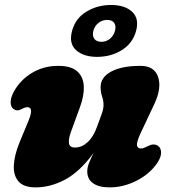

<svg xmlns="http://www.w3.org/2000/svg" viewBox="-20 -756 706 790"><path d="M630 -156Q642.5 -147.5 642.8 -128.5Q643 -109.5 628 -87Q597.5 -41 543 -13Q488.5 15 431 15Q387 15 363 -2Q339 -19 339 -51Q339 -67.5 346.8 -86.5Q354.5 -105.5 365 -126.5Q307.5 -48.5 247.5 -16.8Q187.5 15 126.5 15Q77 15 55.8 -10Q34.5 -35 37 -77Q39.5 -119 60 -169L98 -261Q120 -315 93 -315Q83.5 -315 68 -307Q49 -296 34 -309Q24 -317.5 23.8 -335.5Q23.5 -353.5 37 -379Q63 -426.5 111 -455.8Q159 -485 219.5 -485Q273 -485 298 -462.2Q323 -439.5 324.8 -401Q326.5 -362.5 309 -315L271 -211Q261.5 -184 263.8 -166.5Q266 -149 289 -149Q316.5 -149 340.5 -171Q364.5 -193 379 -234Q392.5 -270 399.2 -289.2Q406 -308.5 406 -324Q406 -342 400 -359.2Q394 -376.5 394 -398Q394 -438 437.5 -461.5Q481 -485 558 -485Q615 -485 630.5 -439.5Q646 -394 615 -328L559 -209Q542 -172.5 543.5 -158.8Q545 -145 560.5 -145Q567 -145 573.2 -147.8Q579.5 -150.5 589 -155Q602.5 -162 612.8 -161.5Q623 -161 630 -156ZM379.5 -522Q324 -522 293.2 -549.5Q262.5 -577 276.5 -629Q290.5 -681 335.8 -708.2Q381 -735.5 436.5 -735.5Q494 -735.5 523.8 -707.5Q553.5 -679.5 540 -629Q526.5 -578.5 481.8 -550.2Q437 -522 379.5 -522ZM421 -674Q401 -674 385.2 -661.8Q369.5 -649.5 364 -629Q359 -609 368 -596.5Q377 -584 397 -584Q417.5 -584 432.8 -596.8Q448 -609.5 453 -629Q458.5 -649 450 -661.5Q441.5 -674 421 -674Z"/></svg>

Font: Fraunces 9pt SuperSoft Black
Style: Italic
Weight: 900
Italic angle: -16°
Version: Version 1.000;[0bf87f6ff]